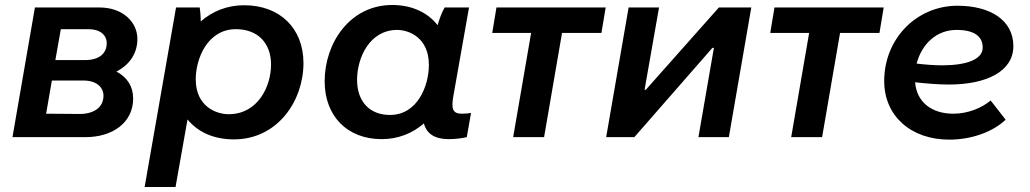

<svg xmlns="http://www.w3.org/2000/svg" viewBox="-20 -550 4130 770"><path d="M30 0H323C430 0 514 -57 514 -155C514 -204 490 -240 447 -263C501 -291 531 -337 531 -394C531 -461 473 -520 379 -520H120ZM165 -94 188 -227H315C367 -227 395 -200 395 -166C395 -116 351 -92 297 -93ZM202 -309 224 -433H335C382 -433 408 -409 408 -377C408 -335 377 -309 321 -309Z M560 200H684L732 -71C773 -21 836 9 918 9C1092 9 1197 -144 1197 -297C1197 -435 1104 -529 959 -529C891 -529 832 -505 785 -464C785 -486 783 -508 781 -520H686ZM897 -92C847 -92 765 -123 765 -232C765 -316 813 -433 926 -433C1013 -433 1067 -378 1067 -291C1067 -203 1014 -92 897 -92Z M1779 8C1805 8 1830 5 1852 0L1869 -97C1857 -95 1845 -94 1832 -94C1796 -94 1789 -113 1798 -164L1861 -520H1763C1752 -500 1742 -474 1735 -449C1696 -499 1633 -530 1553 -530C1383 -530 1282 -377 1282 -224C1282 -86 1371 8 1511 8C1576 8 1634 -15 1680 -55C1691 -14 1723 8 1779 8ZM1573 -430C1620 -430 1700 -399 1700 -290C1700 -205 1654 -89 1544 -89C1462 -89 1412 -143 1412 -230C1412 -318 1462 -430 1573 -430Z M1954 -418H2110L2038 0H2162L2234 -418H2392L2409 -520H1971Z M2411 0H2524L2837 -358H2843L2781 0H2903L2993 -520H2863L2570 -190H2565L2623 -520H2501Z M3069 -418H3225L3153 0H3277L3349 -418H3507L3524 -520H3086Z M3787 10C3876 10 3962 -21 4013 -70L3953 -147C3917 -117 3862 -94 3803 -94C3716 -94 3656 -141 3650 -220C3696 -215 3742 -211 3786 -211C3935 -211 4044 -263 4044 -365C4044 -470 3950 -527 3820 -527C3656 -527 3526 -395 3526 -225C3526 -85 3633 10 3787 10ZM3656 -295C3677 -374 3736 -430 3816 -430C3886 -430 3921 -405 3921 -359C3921 -310 3852 -288 3759 -288C3725 -288 3690 -291 3656 -295Z"/></svg>

Font: Fixel Display SemiBold
Style: Italic
Weight: 600
Italic angle: -10°
Designer: AlfaBravo + MacPaw
Foundry: Kyrylo Tkachov, Marchela Mozhyna, Serhii Makarenko, Maria Weinstein, Zakhar Kryvoshyya
Version: Version 1.210;Glyphs 3.2 (3217)